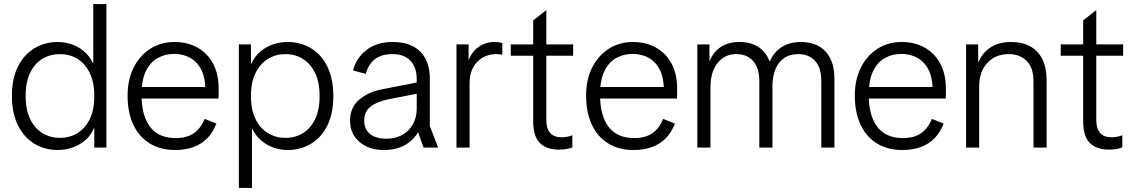

<svg xmlns="http://www.w3.org/2000/svg" viewBox="-20 -731 5607 951"><path d="M266 12Q202 12 150.5 -19Q99 -50 69 -110Q39 -170 39 -256Q39 -342 69 -401.5Q99 -461 150.5 -492Q202 -523 266 -523Q299 -523 332 -512.5Q365 -502 394 -478.5Q423 -455 441 -417H442V-711H507V0H447V-97H446Q429 -58 399.5 -34Q370 -10 335.5 1Q301 12 266 12ZM277 -48Q324 -48 362.5 -71Q401 -94 424 -140Q447 -186 447 -256Q447 -325 423.5 -371.5Q400 -418 362 -440.5Q324 -463 277 -463Q230 -463 191.5 -440.5Q153 -418 130 -372Q107 -326 107 -256Q107 -186 130 -140Q153 -94 191.5 -71Q230 -48 277 -48Z M847 12Q773 12 720 -21.5Q667 -55 639.5 -115.5Q612 -176 612 -257Q612 -337 642 -396.5Q672 -456 724.5 -489.5Q777 -523 844 -523Q909 -523 958.5 -495Q1008 -467 1035.5 -415.5Q1063 -364 1063 -292Q1063 -277 1063 -264Q1063 -251 1062 -243H655V-300H1025L997 -283Q998 -341 979 -381.5Q960 -422 924.5 -443Q889 -464 842 -464Q798 -464 761 -443.5Q724 -423 702.5 -378.5Q681 -334 681 -262Q681 -158 723.5 -102.5Q766 -47 851 -47Q904 -47 938.5 -70Q973 -93 994 -142L1052 -119Q1035 -75 1006.5 -46Q978 -17 938 -2.5Q898 12 847 12Z M1163 200V-511H1223V-414H1224Q1242 -453 1271 -477Q1300 -501 1335 -512Q1370 -523 1404 -523Q1469 -523 1520.5 -492Q1572 -461 1601.5 -401Q1631 -341 1631 -255Q1631 -169 1601.5 -109.5Q1572 -50 1520.5 -19Q1469 12 1404 12Q1372 12 1339 1.5Q1306 -9 1277 -32.5Q1248 -56 1229 -94H1228V200ZM1394 -48Q1441 -48 1479 -70.5Q1517 -93 1540 -139Q1563 -185 1563 -255Q1563 -325 1540 -371Q1517 -417 1479 -440Q1441 -463 1394 -463Q1347 -463 1308.5 -440Q1270 -417 1246.5 -371Q1223 -325 1223 -255Q1223 -186 1246.5 -139.5Q1270 -93 1309 -70.5Q1348 -48 1394 -48Z M1881 12Q1808 12 1761 -27.5Q1714 -67 1714 -134Q1714 -199 1759.5 -237.5Q1805 -276 1874 -289L2088 -331V-275L1907 -240Q1848 -228 1816 -203.5Q1784 -179 1784 -134Q1784 -91 1813 -67.5Q1842 -44 1894 -44Q1938 -44 1972 -62.5Q2006 -81 2025 -115Q2044 -149 2044 -192V-340Q2044 -397 2013 -430Q1982 -463 1925 -463Q1869 -463 1836.5 -437.5Q1804 -412 1792 -365L1729 -382Q1743 -442 1794 -482.5Q1845 -523 1925 -523Q2015 -523 2062 -475Q2109 -427 2109 -341V-107L2150 0H2078L2051 -75H2050Q2026 -34 1983 -11Q1940 12 1881 12Z M2241 0V-511H2301V-434H2302Q2317 -475 2351 -499Q2385 -523 2431 -523Q2441 -523 2451.5 -521.5Q2462 -520 2468 -518V-460Q2459 -462 2452 -462.5Q2445 -463 2436 -463Q2402 -463 2372 -446.5Q2342 -430 2324 -398Q2306 -366 2306 -318V0Z M2749 10Q2686 10 2653.5 -23.5Q2621 -57 2621 -129V-630L2686 -681V-137Q2686 -93 2705.5 -72Q2725 -51 2761 -51Q2772 -51 2785.5 -53Q2799 -55 2815 -61V-1Q2799 5 2783.5 7.5Q2768 10 2749 10ZM2510 -455V-511H2819V-455Z M3118 12Q3044 12 2991 -21.5Q2938 -55 2910.5 -115.5Q2883 -176 2883 -257Q2883 -337 2913 -396.5Q2943 -456 2995.5 -489.5Q3048 -523 3115 -523Q3180 -523 3229.5 -495Q3279 -467 3306.5 -415.5Q3334 -364 3334 -292Q3334 -277 3334 -264Q3334 -251 3333 -243H2926V-300H3296L3268 -283Q3269 -341 3250 -381.5Q3231 -422 3195.5 -443Q3160 -464 3113 -464Q3069 -464 3032 -443.5Q2995 -423 2973.5 -378.5Q2952 -334 2952 -262Q2952 -158 2994.5 -102.5Q3037 -47 3122 -47Q3175 -47 3209.5 -70Q3244 -93 3265 -142L3323 -119Q3306 -75 3277.5 -46Q3249 -17 3209 -2.5Q3169 12 3118 12Z M3434 0V-511H3494V-429H3495Q3515 -476 3552 -499.5Q3589 -523 3643 -523Q3698 -523 3736 -498.5Q3774 -474 3792 -427H3793Q3813 -473 3852 -498Q3891 -523 3947 -523Q3999 -523 4036 -502Q4073 -481 4093 -440.5Q4113 -400 4113 -341V0H4048V-330Q4048 -395 4017.5 -429Q3987 -463 3934 -463Q3873 -463 3839.5 -420.5Q3806 -378 3806 -302V0H3741V-330Q3741 -394 3710.5 -428.5Q3680 -463 3627 -463Q3569 -463 3534 -418.5Q3499 -374 3499 -298V0Z M4449 12Q4375 12 4322 -21.5Q4269 -55 4241.5 -115.5Q4214 -176 4214 -257Q4214 -337 4244 -396.5Q4274 -456 4326.5 -489.5Q4379 -523 4446 -523Q4511 -523 4560.5 -495Q4610 -467 4637.5 -415.5Q4665 -364 4665 -292Q4665 -277 4665 -264Q4665 -251 4664 -243H4257V-300H4627L4599 -283Q4600 -341 4581 -381.5Q4562 -422 4526.5 -443Q4491 -464 4444 -464Q4400 -464 4363 -443.5Q4326 -423 4304.5 -378.5Q4283 -334 4283 -262Q4283 -158 4325.5 -102.5Q4368 -47 4453 -47Q4506 -47 4540.5 -70Q4575 -93 4596 -142L4654 -119Q4637 -75 4608.5 -46Q4580 -17 4540 -2.5Q4500 12 4449 12Z M5099 0V-326Q5099 -397 5064.5 -430Q5030 -463 4977 -463Q4911 -463 4870.5 -419.5Q4830 -376 4830 -303V0H4765V-511H4825V-423H4826Q4846 -470 4887 -496.5Q4928 -523 4988 -523Q5043 -523 5082.5 -501.5Q5122 -480 5143 -437.5Q5164 -395 5164 -332V0Z M5473 10Q5410 10 5377.5 -23.5Q5345 -57 5345 -129V-630L5410 -681V-137Q5410 -93 5429.5 -72Q5449 -51 5485 -51Q5496 -51 5509.5 -53Q5523 -55 5539 -61V-1Q5523 5 5507.5 7.5Q5492 10 5473 10ZM5234 -455V-511H5543V-455Z"/></svg>

Font: TikTok Sans 24pt Light
Style: Regular
Weight: 300
Version: Version 4.000